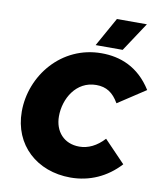

<svg xmlns="http://www.w3.org/2000/svg" viewBox="-99 -1000 929 1098"><g transform="rotate(10 365.5 -450.5)"><path d="M385 19C495 19 594 -25 670 -108L548 -235C505 -188 456 -164 404 -164C315 -164 260 -227 260 -315C260 -417 323 -528 440 -528C499 -528 538 -502 571 -445L731 -550C654 -673 546 -712 438 -712C206 -712 46 -514 46 -305C46 -111 190 19 385 19ZM664 -920H490L396 -752H553Z"/></g></svg>

Font: Fixel Display 20240404 Black
Style: Italic
Weight: 900
Italic angle: -10°
Designer: AlfaBravo + MacPaw
Foundry: Kyrylo Tkachov, Marchela Mozhyna, Serhii Makarenko, Maria Weinstein, Zakhar Kryvoshyya
Version: Version 1.211;Glyphs 3.2 (3225)